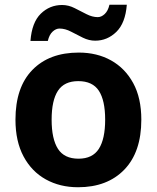

<svg xmlns="http://www.w3.org/2000/svg" viewBox="-20 -777 659 807"><path d="M574 -274Q574 -138 502.5 -64Q431 10 308 10Q232 10 172.5 -23Q113 -56 79 -119.5Q45 -183 45 -274Q45 -410 116 -483Q187 -556 311 -556Q388 -556 447 -523Q506 -490 540 -427.5Q574 -365 574 -274ZM197 -274Q197 -193 223.5 -151.5Q250 -110 310 -110Q369 -110 395.5 -151.5Q422 -193 422 -274Q422 -355 395.5 -395.5Q369 -436 309 -436Q250 -436 223.5 -395.5Q197 -355 197 -274ZM108 -605Q114 -683 151.5 -719.5Q189 -756 241 -756Q268 -756 293.5 -743Q319 -730 343.5 -717.5Q368 -705 391 -705Q406 -705 420 -718Q434 -731 440 -757H513Q507 -680 469 -643Q431 -606 380 -606Q354 -606 328.5 -618.5Q303 -631 278.5 -644Q254 -657 230 -657Q215 -657 201 -644Q187 -631 181 -605Z"/></svg>

Font: Noto Sans Vithkuqi
Style: Bold
Weight: 700
Version: Version 1.001; ttfautohint (v1.8.4.7-5d5b)